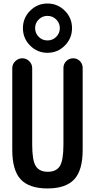

<svg xmlns="http://www.w3.org/2000/svg" viewBox="-20 -1062 540 1092"><path d="M299.8 -852.5Q320.3 -873 320.3 -901.9Q320.3 -930.7 299.8 -951.2Q279.3 -971.7 250 -971.7Q220.7 -971.7 200.2 -951.2Q179.7 -930.7 179.7 -901.9Q179.7 -873 200.2 -852.5Q220.7 -832 250 -832Q279.3 -832 299.8 -852.5ZM151.4 -802.7Q110.4 -843.8 110.4 -901.9Q110.4 -960 151.4 -1001Q192.4 -1042 250 -1042Q307.6 -1042 348.6 -1001Q389.6 -960 389.6 -901.9Q389.6 -843.8 348.6 -802.7Q307.6 -761.7 250 -761.7Q192.4 -761.7 151.4 -802.7ZM49.8 -210V-673.8Q49.8 -697.3 66.9 -713.9Q84 -730.5 106.9 -730.5Q129.9 -730.5 146.5 -713.9Q163.1 -697.3 163.1 -673.8V-240.2Q163.1 -149.4 183.6 -117.2Q204.1 -85 252 -85Q299.8 -85 320.3 -117.2Q340.8 -149.4 340.8 -240.2V-675.8Q340.8 -698.2 356.9 -714.4Q373 -730.5 396.5 -730.5Q418.9 -730.5 434.6 -714.4Q450.2 -698.2 450.2 -675.8V-210Q450.2 -92.8 401.9 -41.5Q353.5 9.8 250 9.8Q146.5 9.8 98.1 -41.5Q49.8 -92.8 49.8 -210Z"/></svg>

Font: Rounded Mgen+ 2m medium
Style: Regular
Weight: 500
Designer: [Source Han Sans]
Ryoko NISHIZUKA  (kana & ideographs); Paul D. Hunt (Latin, Greek & Cyrillic); Wenlong ZHANG  (bopomofo
Version: Version 1.059.20150602